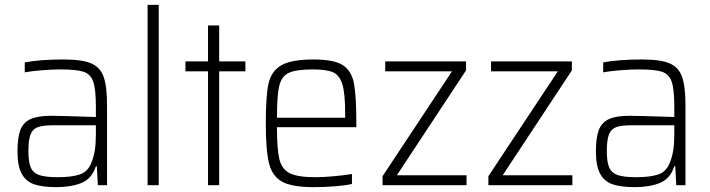

<svg xmlns="http://www.w3.org/2000/svg" viewBox="-20 -763 2927 791"><path d="M52 -139Q52 -196 64 -227.5Q76 -259 106 -272.5Q136 -286 191 -286Q222 -286 375 -281V-323Q375 -396 364 -427Q353 -458 324 -467.5Q295 -477 226 -477Q195 -477 152 -473.5Q109 -470 82 -465V-506Q147 -518 241 -518Q318 -518 355.5 -502Q393 -486 407 -446.5Q421 -407 421 -328V0H383L379 -78H375Q358 -26 315 -9Q272 8 212 8Q154 8 120 -4Q86 -16 69 -48Q52 -80 52 -139ZM355 -89Q366 -115 370.5 -143Q375 -171 375 -209V-247H203Q158 -247 136.5 -239.5Q115 -232 106 -209.5Q97 -187 97 -140Q97 -95 107 -72.5Q117 -50 142.5 -41.5Q168 -33 219 -33Q273 -33 306.5 -43.5Q340 -54 355 -89Z M588 0V-743H634V0Z M837 0V-469H744V-510H837V-658H883V-510H991V-469H883V0Z M1448 -239H1121Q1121 -148 1131 -107Q1141 -66 1173.5 -49.5Q1206 -33 1280 -33Q1313 -33 1355.5 -37Q1398 -41 1430 -46V-5Q1404 1 1360 4.5Q1316 8 1272 8Q1184 8 1143 -14Q1102 -36 1088.5 -89.5Q1075 -143 1075 -254Q1075 -367 1086 -418Q1097 -469 1138 -493.5Q1179 -518 1272 -518Q1355 -518 1391.5 -495Q1428 -472 1438 -420.5Q1448 -369 1448 -256ZM1121 -278H1402V-296Q1402 -378 1390.5 -415.5Q1379 -453 1352.5 -465Q1326 -477 1270 -477Q1200 -477 1170 -463Q1140 -449 1130.5 -409.5Q1121 -370 1121 -278Z M1556 0V-37L1842 -469H1567V-510H1900V-473L1615 -41H1902V0Z M1992 0V-37L2278 -469H2003V-510H2336V-473L2051 -41H2338V0Z M2435 -139Q2435 -196 2447 -227.5Q2459 -259 2489 -272.5Q2519 -286 2574 -286Q2605 -286 2758 -281V-323Q2758 -396 2747 -427Q2736 -458 2707 -467.5Q2678 -477 2609 -477Q2578 -477 2535 -473.5Q2492 -470 2465 -465V-506Q2530 -518 2624 -518Q2701 -518 2738.5 -502Q2776 -486 2790 -446.5Q2804 -407 2804 -328V0H2766L2762 -78H2758Q2741 -26 2698 -9Q2655 8 2595 8Q2537 8 2503 -4Q2469 -16 2452 -48Q2435 -80 2435 -139ZM2738 -89Q2749 -115 2753.5 -143Q2758 -171 2758 -209V-247H2586Q2541 -247 2519.5 -239.5Q2498 -232 2489 -209.5Q2480 -187 2480 -140Q2480 -95 2490 -72.5Q2500 -50 2525.5 -41.5Q2551 -33 2602 -33Q2656 -33 2689.5 -43.5Q2723 -54 2738 -89Z"/></svg>

Font: Saira Semi Condensed ExtraLight
Style: Regular
Weight: 200
Width: 4
Designer: Hector Gatti with collaboration of the Omnibus-Type team
Foundry: Omnibus-Type
Version: Version 1.001; ttfautohint (v1.8)